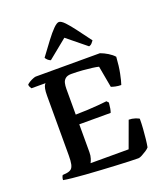

<svg xmlns="http://www.w3.org/2000/svg" viewBox="-172 -1092 1040 1208"><g transform="rotate(-20 348.5 -488.5)"><path d="M544 0Q522 0 482.5 -1.5Q443 -3 394.5 -5.5Q346 -8 295 -11Q244 -14 196 -17.5Q148 -21 110 -25Q72 -29 51 -33Q51 -43 54 -51.5Q57 -60 60 -64L89 -67Q108 -70 118.5 -79Q129 -88 133.5 -109Q138 -130 138 -167V-566Q138 -595 141.5 -612Q145 -629 150 -636.5Q155 -644 156 -644H62Q58 -649 54.5 -656Q51 -663 50 -672Q56 -679 68.5 -686.5Q81 -694 94 -699Q107 -704 112 -704H542Q567 -695 591.5 -680Q616 -665 631 -648Q627 -586 617.5 -539.5Q608 -493 600 -470Q580 -470 562 -474Q544 -478 534 -482L508 -626Q493 -630 466 -633.5Q439 -637 403.5 -640Q368 -643 327 -643Q302 -643 288.5 -632Q275 -621 271 -603.5Q267 -586 267 -566V-393Q311 -394 347.5 -395.5Q384 -397 416 -400Q448 -403 477 -406L489 -393Q487 -370 484 -353.5Q481 -337 477 -328H267V-141Q267 -118 261 -100Q255 -82 250 -74H505L569 -249Q591 -249 610.5 -242.5Q630 -236 637 -231Q637 -199 634.5 -164Q632 -129 628.5 -97.5Q625 -66 621 -45Q614 -36 598.5 -26Q583 -16 568 -8Q553 0 544 0ZM237 -768Q226 -772 217.5 -780Q209 -788 205 -796Q244 -849 274.5 -889.5Q305 -930 328.5 -953.5Q352 -977 366 -977Q381 -977 404 -953Q427 -929 457.5 -888Q488 -847 526 -796Q522 -791 514 -781Q506 -771 493 -768L365 -872Z"/></g></svg>

Font: Texturina 12pt SemiBold
Style: Regular
Weight: 600
Designer: Guillermo Torres Carreño
Foundry: Omnibus-Type
Version: Version 1.002